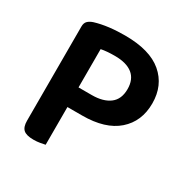

<svg xmlns="http://www.w3.org/2000/svg" viewBox="-146 -750 866 886"><g transform="rotate(30 287.0 -307.0)"><path d="M207 -202V-1Q198 1 181.5 4Q165 7 146 7Q108 7 92.5 -7Q77 -21 77 -54V-556Q77 -575 87 -585Q97 -595 115 -601Q131 -606 150.5 -610Q170 -614 191 -616.5Q212 -619 233 -620Q254 -621 273 -621Q405 -621 471.5 -564.5Q538 -508 538 -412Q538 -316 473 -259Q408 -202 285 -202ZM277 -306Q337 -306 371.5 -332Q406 -358 406 -412Q406 -464 373.5 -490Q341 -516 279 -516Q236 -516 206 -510V-306Z"/></g></svg>

Font: Baloo Tammudu 2 SemiBold
Style: Regular
Weight: 600
Designer: Maithili Shingre, Omkar Shende and Ek Type
Foundry: Ek Type
Version: Version 1.640;hotconv 1.0.111;makeotfexe 2.5.65597; ttfautoh